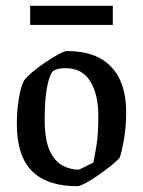

<svg xmlns="http://www.w3.org/2000/svg" viewBox="-20 -633 493 662"><path d="M246 9Q143 9 90.5 -43Q38 -95 38 -207Q38 -252 45 -293.5Q52 -335 62 -354Q70 -366 90.5 -383.5Q111 -401 135.5 -417.5Q160 -434 181 -445.5Q202 -457 211 -457Q312 -457 363.5 -402.5Q415 -348 415 -247Q415 -198 408 -156Q401 -114 393 -90Q385 -80 365 -63.5Q345 -47 320.5 -30Q296 -13 275.5 -2Q255 9 246 9ZM251 -48Q255 -49 267 -55Q279 -61 290.5 -67Q302 -73 302 -73Q307 -96 313 -134Q319 -172 319 -234Q319 -308 291 -353Q263 -398 206 -398Q196 -398 186 -396.5Q176 -395 166 -390Q153 -383 143.5 -339Q134 -295 134 -221Q134 -150 152 -112.5Q170 -75 197 -61.5Q224 -48 251 -48ZM84 -547V-613H369V-547Z"/></svg>

Font: Grenze Gotisch
Style: Regular
Weight: 400
Designer: Renata Polastri
Foundry: Omnibus-Type
Version: Version 1.001